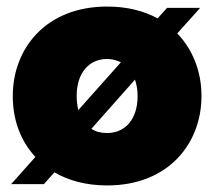

<svg xmlns="http://www.w3.org/2000/svg" viewBox="-20 -556 654 586"><path d="M114 6 146 -30C189 -5 243 10 307 10C495 10 595 -119 595 -263C595 -335 570 -403 521 -454L591 -532H490L461 -500C418 -523 368 -536 307 -536C119 -536 19 -407 19 -263C19 -192 41 -128 88 -77L14 6ZM214 -263C214 -334 252 -376 307 -376C320 -376 334 -373 349 -366L219 -220C216 -233 214 -247 214 -263ZM307 -150C288 -150 272 -154 259 -163L392 -313C397 -298 400 -282 400 -263C400 -192 362 -150 307 -150Z"/></svg>

Font: Raleway Black
Style: Regular
Weight: 900
Designer: Matt McInerney, Pablo Impallari, Rodrigo Fuenzalida
Foundry: Matt McInerney, Pablo Impallari, Rodrigo Fuenzalida
Version: Version 3.000g; ttfautohint (v1.5) -l 8 -r 28 -G 28 -x 14 -D